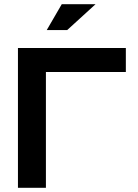

<svg xmlns="http://www.w3.org/2000/svg" viewBox="-20 -900 659 920"><path d="M66 0H200V-555H583V-670H66ZM204 -756H302L438 -880H276Z"/></svg>

Font: LT Wave Alt Bold
Style: Regular
Weight: 700
Designer: Daniel Lyons
Version: Version 2.5 (Glyphs App)